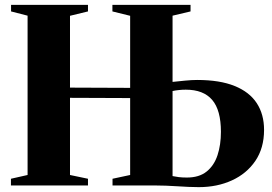

<svg xmlns="http://www.w3.org/2000/svg" viewBox="-20 -763 1118 790"><path d="M798 7Q778 7 756 6Q734 5 710.8 3.5Q687.5 2 662.8 1Q638 0 613 0H443V-27.5L515.5 -43V-359.5L268 -360.5V-43L342 -27.5V0H25V-27.5L93.5 -43V-698.5L25.5 -716V-743H342V-716L268 -698V-402.5L515.5 -401.5V-698L442.5 -716V-743H764V-716L690 -698.5V-426Q712.5 -428.5 740.8 -431.2Q769 -434 791 -434Q884.5 -434 945.5 -409.2Q1006.5 -384.5 1036.5 -338.5Q1066.5 -292.5 1066.5 -228.5Q1066.5 -154 1030.8 -101.2Q995 -48.5 934.2 -20.8Q873.5 7 798 7ZM749 -32.5Q799.5 -32.5 830.2 -57.2Q861 -82 875 -124.5Q889 -167 889 -220.5Q889 -310 853 -352Q817 -394 744.5 -394Q730 -394 715.8 -392.5Q701.5 -391 690 -388.5V-38.5Q701.5 -36 716 -34.2Q730.5 -32.5 749 -32.5Z"/></svg>

Font: Merriweather 120pt ExtraBold
Style: Regular
Weight: 800
Version: Version 2.100